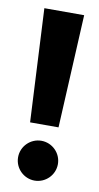

<svg xmlns="http://www.w3.org/2000/svg" viewBox="-73 -626 343 665"><g transform="rotate(10 98.0 -293.0)"><path d="M28 -66C28 -27 60 4 98 4C136 4 168 -27 168 -66C168 -105 136 -136 98 -136C60 -136 28 -105 28 -66ZM28 -590 48 -192H148L168 -590Z"/></g></svg>

Font: Charger Eco
Style: Regular
Weight: 1000
Designer: Jasper
Foundry: Cannot Into Space Fonts
Version: Version 1.1